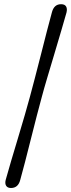

<svg xmlns="http://www.w3.org/2000/svg" viewBox="-20 -774 345 934"><path d="M125.5 -303Q135.5 -339.5 149.5 -393.5Q163.5 -447.5 178.8 -507.2Q194 -567 208 -621.8Q222 -676.5 232.5 -714Q243 -754 277.5 -753.5Q295 -753.5 301.5 -742.5Q308 -731.5 303.5 -713Q294 -679 278.2 -625.5Q262.5 -572 244.5 -511.8Q226.5 -451.5 210 -396.2Q193.5 -341 183.5 -303Q173 -265.5 159 -210.8Q145 -156 130 -96.8Q115 -37.5 101.5 15.2Q88 68 78.5 101Q68.5 140.5 33.5 140.5Q16.5 140.5 9.8 129.5Q3 118.5 8 100Q18 63 34 9.5Q50 -44 67.5 -102.5Q85 -161 100.5 -214Q116 -267 125.5 -303Z"/></svg>

Font: Fraunces 72pt SuperSoft
Style: Italic
Weight: 400
Italic angle: -16°
Version: Version 1.000;[b76b70a41]